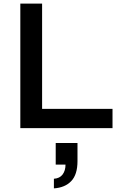

<svg xmlns="http://www.w3.org/2000/svg" viewBox="-20 -706 665 1058"><path d="M92 0V-686H212V-106H600V0ZM277 332V279Q309 277 325 255.5Q341 234 341 201H287V82H407V182Q407 256 372.5 292Q338 328 277 332Z"/></svg>

Font: Archivo SemiExpanded Medium
Style: Regular
Weight: 500
Width: 6
Designer: Hector Gatti
Foundry: Omnibus-Type
Version: Version 2.001; ttfautohint (v1.8.3)